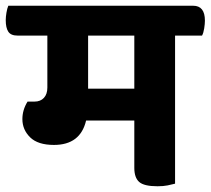

<svg xmlns="http://www.w3.org/2000/svg" viewBox="-53 -638 734 669"><path d="M557 -514V2Q546 5 531 8Q516 11 496 11Q449 11 432 -4Q415 -19 415 -53V-218H247Q227 -133 135 -133Q79 -133 52 -159.5Q25 -186 25 -223Q25 -255 43 -284H67Q88 -284 100 -297Q112 -310 112 -333V-514H8Q-15 -514 -24 -527.5Q-33 -541 -33 -568Q-33 -579 -30.5 -594Q-28 -609 -24 -618H620Q661 -618 661 -566Q661 -555 658.5 -539Q656 -523 651 -514ZM254 -329H415V-514H254Z"/></svg>

Font: Baloo 2
Style: Bold
Weight: 700
Designer: Sarang Kulkarni and Ek Type
Foundry: Ek Type
Version: Version 1.640;hotconv 1.0.111;makeotfexe 2.5.65597; ttfautoh